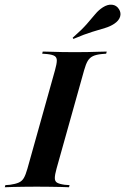

<svg xmlns="http://www.w3.org/2000/svg" viewBox="-46 -788 527 808"><path d="M107.3 -2.4Q79 -2.4 54 -2Q29 -1.6 8.9 -1.2Q-11.3 -0.8 -25.8 0L-23.4 -8.9L-3.2 -10.5Q19.4 -13.7 33.1 -19.8Q46.8 -25.8 54.4 -39.1Q62.1 -52.4 69.4 -78.2L185.5 -492.7Q192.7 -518.5 193.1 -532.3Q193.5 -546 184.3 -552Q175 -558.1 152.4 -560.5L131.5 -562.1L133.9 -571Q148.4 -571 168.5 -570.2Q188.7 -569.4 214.1 -569Q239.5 -568.5 268.5 -568.5H270.2Q299.2 -568.5 323.8 -569Q348.4 -569.4 369 -570.2Q389.5 -571 403.2 -571L400.8 -562.1L381.5 -560.5Q358.1 -558.1 344.8 -551.6Q331.5 -545.2 323.4 -531.9Q315.3 -518.5 308.1 -492.7L191.9 -78.2Q184.7 -52.4 184.7 -38.7Q184.7 -25 194 -19.4Q203.2 -13.7 225.8 -10.5L246.8 -8.9L244.4 0Q230.6 -0.8 209.7 -1.2Q188.7 -1.6 163.7 -2Q138.7 -2.4 109.7 -2.4ZM262.9 -624.2 259.7 -629Q298.4 -662.9 319.8 -687.5Q341.1 -712.1 355.2 -729Q369.4 -746 387.1 -757.3Q407.3 -770.2 425.8 -768.1Q444.4 -766.1 454.8 -749.2Q464.5 -733.9 459.3 -717.3Q454 -700.8 434.7 -687.9Q417.7 -676.6 396 -670.2Q374.2 -663.7 342.3 -654Q310.5 -644.4 262.9 -624.2Z"/></svg>

Font: Playfair 144pt
Style: Bold Italic
Weight: 700
Italic angle: -15.6°
Designer: Claus Eggers Sørensen
Foundry: Claus Eggers Sørensen
Version: Version 2.203